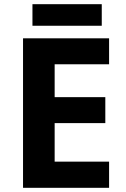

<svg xmlns="http://www.w3.org/2000/svg" viewBox="-20 -897 600 917"><path d="M501 0H90V-714H501V-590H241V-433H483V-309H241V-125H501ZM466 -877V-774H135V-877Z"/></svg>

Font: Noto Sans Armenian
Style: Regular
Weight: 400
Designer: Monotype Design Team
Foundry: Monotype Imaging Inc.
Version: Version 2.007